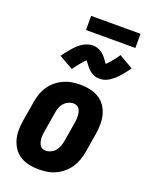

<svg xmlns="http://www.w3.org/2000/svg" viewBox="-169 -1003 846 1096"><g transform="rotate(20 254.5 -455.0)"><path d="M207 8Q177 8 148 2Q119 -4 95 -18.5Q71 -33 55 -56Q39 -79 31 -107Q23 -135 23.5 -164.5Q24 -194 29 -225L49 -345Q53 -369 61.5 -394Q70 -419 85 -441Q100 -463 121 -480.5Q142 -498 166.5 -509Q191 -520 216 -524Q241 -528 266 -528Q296 -528 325 -522Q354 -516 378 -501.5Q402 -487 418.5 -464Q435 -441 442.5 -413Q450 -385 450 -355.5Q450 -326 445 -295L425 -175Q421 -151 412 -126Q403 -101 388 -79Q373 -57 352 -39.5Q331 -22 307 -11Q283 0 257.5 4Q232 8 207 8ZM207 -106Q223 -106 239 -113.5Q255 -121 265.5 -134Q276 -147 281.5 -162.5Q287 -178 290 -194L310 -314Q312 -325 312.5 -336Q313 -347 312.5 -357.5Q312 -368 309.5 -378Q307 -388 301.5 -396.5Q296 -405 286.5 -409.5Q277 -414 266 -414Q250 -414 234.5 -406.5Q219 -399 208 -386Q197 -373 191.5 -357.5Q186 -342 184 -326L164 -206Q162 -195 161 -184Q160 -173 161 -162.5Q162 -152 164.5 -142Q167 -132 172.5 -123.5Q178 -115 187 -110.5Q196 -106 207 -106ZM189 -595 103 -644Q112 -657 121 -668.5Q130 -680 138 -689.5Q146 -699 153.5 -707.5Q161 -716 169 -723Q177 -730 187.5 -738Q198 -746 209 -751Q220 -756 232 -759.5Q244 -763 256 -763Q261 -763 265.5 -762.5Q270 -762 275 -761Q280 -760 284 -758.5Q288 -757 292.5 -755.5Q297 -754 301 -751.5Q305 -749 308.5 -747Q312 -745 315 -742.5Q318 -740 322 -736.5Q326 -733 329.5 -729.5Q333 -726 335.5 -722.5Q338 -719 340.5 -716Q343 -713 345.5 -710Q348 -707 350.5 -702.5Q353 -698 356.5 -694Q360 -690 362.5 -687Q365 -684 365 -682Q363 -682 360.5 -682.5Q358 -683 356 -683H353Q353 -684 356.5 -686Q360 -688 364 -691.5Q368 -695 369.5 -697Q371 -699 373 -701Q375 -703 377 -705Q379 -707 381.5 -709.5Q384 -712 385.5 -714.5Q387 -717 389.5 -720Q392 -723 394.5 -726Q397 -729 400 -732.5Q403 -736 406 -740Q409 -744 411.5 -748Q414 -752 417.5 -756Q421 -760 423 -765L509 -715Q500 -702 491 -691Q482 -680 474 -670Q466 -660 458.5 -652Q451 -644 443.5 -637Q436 -630 425 -622Q414 -614 403.5 -608.5Q393 -603 381 -600Q369 -597 357 -597Q352 -597 347.5 -597.5Q343 -598 338 -598.5Q333 -599 328.5 -600.5Q324 -602 320 -604Q316 -606 312 -608Q308 -610 304.5 -612.5Q301 -615 297.5 -617.5Q294 -620 290.5 -623.5Q287 -627 283.5 -630Q280 -633 277.5 -636.5Q275 -640 272.5 -643.5Q270 -647 267.5 -650Q265 -653 262 -657Q259 -661 256 -665.5Q253 -670 250 -672.5Q247 -675 248 -677H259Q260 -677 260 -676Q259 -675 256 -673Q253 -671 249 -667.5Q245 -664 243 -662.5Q241 -661 239 -659Q237 -657 235.5 -654.5Q234 -652 231.5 -649.5Q229 -647 227 -644.5Q225 -642 222.5 -639Q220 -636 217.5 -633Q215 -630 212.5 -626.5Q210 -623 207 -619.5Q204 -616 201 -612Q198 -608 195 -603.5Q192 -599 189 -595ZM189 -832V-918H489V-832Z"/></g></svg>

Font: Iosevka Term Curly Hv Obl
Style: Regular
Weight: 900
Italic angle: -9°
Designer: Belleve Invis
Foundry: Belleve Invis
Version: Version 32.3.0